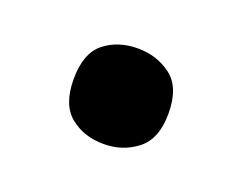

<svg xmlns="http://www.w3.org/2000/svg" viewBox="-44 -498 366 291"><g transform="rotate(20 139.5 -352.0)"><path d="M63 -352Q63 -394 85 -411.5Q107 -429 139 -429Q170 -429 193 -411.5Q216 -394 216 -352Q216 -311 193 -293Q170 -275 139 -275Q107 -275 85 -293Q63 -311 63 -352Z"/></g></svg>

Font: Noto Sans Hanifi Rohingya SemiBold
Style: Regular
Weight: 600
Version: Version 2.101